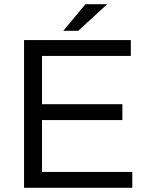

<svg xmlns="http://www.w3.org/2000/svg" viewBox="-20 -890 695 910"><path d="M94 0V-700H600V-625H179V-396H560V-321H179V-75H607V0ZM280 -744 385 -870H488L351 -744Z"/></svg>

Font: REM Medium Light
Style: Regular
Weight: 300
Version: Version 1.005;gftools[0.9.28]